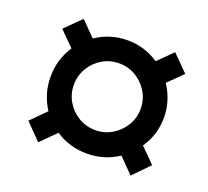

<svg xmlns="http://www.w3.org/2000/svg" viewBox="-88 -672 732 677"><g transform="rotate(20 278.0 -333.0)"><path d="M78.1 -334Q78.1 -398.4 113.3 -452.1L59.1 -506.3L118.2 -564.9L171.9 -510.7Q225.1 -546.9 290.5 -546.9Q354.5 -546.9 407.7 -511.2L461.4 -564.9L521 -504.9L467.3 -451.7Q503.4 -397 503.4 -334Q503.4 -269.5 467.3 -216.8L521.5 -162.6L462.4 -102.1L408.2 -157.2Q354.5 -122.1 290.5 -122.1Q224.1 -122.1 172.4 -157.2L116.2 -101.1L57.6 -160.6L112.8 -216.3Q78.1 -269.5 78.1 -334ZM165 -335Q165 -300.8 181.9 -272.5Q198.7 -244.1 227.1 -227.1Q255.4 -210 290.5 -210Q324.2 -210 352.5 -226.8Q380.9 -243.7 398.2 -272Q415.5 -300.3 415.5 -335Q415.5 -369.6 398.4 -397.9Q381.3 -426.3 353 -443.4Q324.7 -460.4 290.5 -460.4Q255.9 -460.4 227.3 -443.4Q198.7 -426.3 181.9 -397.7Q165 -369.1 165 -335Z"/></g></svg>

Font: Arimo Medium
Style: Italic
Weight: 500
Italic angle: -12°
Designer: Steve Matteson
Foundry: Monotype Imaging Inc.
Version: Version 1.33